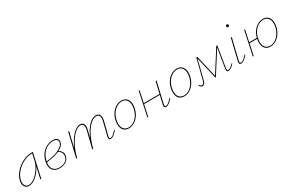

<svg xmlns="http://www.w3.org/2000/svg" viewBox="122 -1719 4266 2840"><g transform="rotate(-30 2255.0 -299.0)"><path d="M415 -407 324 0H308L352 -194Q311 -113 245.5 -55.5Q180 2 116 2Q77 2 54 -25.5Q31 -53 31 -95Q31 -110 34 -126Q50 -203 107 -267.5Q164 -332 239.5 -369.5Q315 -407 383 -407ZM370 -278 396 -393H381Q318 -393 246.5 -357.5Q175 -322 120.5 -260.5Q66 -199 51 -126Q48 -110 48 -96Q48 -58 67.5 -35Q87 -12 120 -12Q169 -12 222 -53.5Q275 -95 316 -157.5Q357 -220 370 -278Z M746 -226Q774 -217 792 -192Q810 -167 810 -134Q810 -123 807 -109Q795 -50 745 -23.5Q695 3 639 3Q575 3 537.5 -32.5Q500 -68 500 -134Q500 -163 507 -194Q521 -257 557 -306Q593 -355 644 -382.5Q695 -410 753 -410Q802 -410 823 -391Q844 -372 844 -345Q844 -276 746 -226ZM829 -342Q829 -364 812 -380Q795 -396 749 -396Q693 -396 646 -368.5Q599 -341 568 -295Q537 -249 524 -194Q522 -186 522 -183Q618 -192 687 -216Q756 -240 792.5 -273Q829 -306 829 -342ZM794 -131Q794 -164 777 -188Q760 -212 731 -219Q650 -184 519 -169Q516 -150 516 -133Q516 -73 550 -41.5Q584 -10 642 -10Q691 -10 736 -32.5Q781 -55 792 -109Q794 -123 794 -131Z M1628 -79Q1592 -38 1564 -17.5Q1536 3 1511 3Q1480 3 1480 -28Q1480 -38 1483 -51L1540 -281Q1547 -313 1547 -329Q1547 -360 1532.5 -377.5Q1518 -395 1488 -395Q1438 -395 1385 -345Q1332 -295 1286 -205.5Q1240 -116 1212 0H1195L1266 -286Q1273 -311 1273 -334Q1273 -363 1259 -379Q1245 -395 1219 -395Q1168 -395 1111.5 -340Q1055 -285 1008.5 -194Q962 -103 937 0H921L1018 -407H1034L971 -143Q1021 -262 1089 -336Q1157 -410 1222 -410Q1256 -410 1273 -390Q1290 -370 1290 -335Q1290 -318 1283 -288L1252 -162Q1301 -278 1364 -344Q1427 -410 1490 -410Q1525 -410 1544 -389Q1563 -368 1563 -330Q1563 -306 1556 -279L1499 -51Q1496 -39 1496 -30Q1496 -11 1514 -11Q1536 -11 1560 -30Q1584 -49 1619 -87Z M1700 -135Q1700 -163 1706 -194Q1719 -258 1752.5 -307.5Q1786 -357 1831.5 -383.5Q1877 -410 1927 -410Q1985 -410 2017.5 -372.5Q2050 -335 2050 -272Q2050 -245 2044 -215Q2031 -153 1998.5 -103.5Q1966 -54 1920 -25.5Q1874 3 1822 3Q1764 3 1732 -34Q1700 -71 1700 -135ZM2027 -215Q2033 -245 2033 -271Q2033 -329 2005 -362.5Q1977 -396 1925 -396Q1881 -396 1839 -371Q1797 -346 1766 -300Q1735 -254 1723 -194Q1716 -157 1716 -136Q1716 -77 1745.5 -44Q1775 -11 1826 -11Q1872 -11 1914 -37.5Q1956 -64 1985.5 -110.5Q2015 -157 2027 -215Z M2574 -79Q2538 -38 2510 -17.5Q2482 3 2457 3Q2426 3 2426 -31Q2426 -41 2429 -53L2463 -197H2194L2152 0H2137L2224 -407H2239L2197 -211H2466L2512 -407H2528L2445 -51Q2443 -44 2443 -33Q2443 -11 2461 -11Q2482 -11 2506 -30Q2530 -49 2565 -87Z M2646 -135Q2646 -163 2652 -194Q2665 -258 2698.5 -307.5Q2732 -357 2777.5 -383.5Q2823 -410 2873 -410Q2931 -410 2963.5 -372.5Q2996 -335 2996 -272Q2996 -245 2990 -215Q2977 -153 2944.5 -103.5Q2912 -54 2866 -25.5Q2820 3 2768 3Q2710 3 2678 -34Q2646 -71 2646 -135ZM2973 -215Q2979 -245 2979 -271Q2979 -329 2951 -362.5Q2923 -396 2871 -396Q2827 -396 2785 -371Q2743 -346 2712 -300Q2681 -254 2669 -194Q2662 -157 2662 -136Q2662 -77 2691.5 -44Q2721 -11 2772 -11Q2818 -11 2860 -37.5Q2902 -64 2931.5 -110.5Q2961 -157 2973 -215Z M3624 -63Q3566 3 3521 3Q3492 3 3492 -31Q3492 -35 3494 -51L3548 -381L3312 -9H3303L3215 -385L3133 -55Q3116 7 3077 7Q3063 7 3051 -1.5Q3039 -10 3027 -31L3037 -41Q3047 -22 3056.5 -15.5Q3066 -9 3077 -9Q3092 -9 3102 -20Q3112 -31 3119 -59L3208 -408H3225L3312 -34L3549 -408H3566L3508 -51Q3507 -45 3507 -35Q3507 -11 3525 -11Q3546 -11 3568 -27.5Q3590 -44 3615 -71Z M3708 -28Q3708 -39 3711 -52L3797 -407H3813L3727 -51Q3724 -41 3724 -33Q3724 -11 3745 -11Q3765 -11 3788.5 -30Q3812 -49 3847 -87L3856 -79Q3820 -38 3792 -17.5Q3764 3 3739 3Q3708 3 3708 -28ZM3819 -583Q3820 -593 3826 -599Q3832 -605 3842 -605Q3851 -605 3857 -598.5Q3863 -592 3863 -582Q3862 -574 3855.5 -567.5Q3849 -561 3841 -561Q3831 -561 3825 -567.5Q3819 -574 3819 -583Z M4467 -272Q4467 -244 4461 -214Q4448 -152 4415.5 -102.5Q4383 -53 4337 -25Q4291 3 4240 3Q4182 3 4150 -34Q4118 -71 4118 -135Q4118 -164 4124 -195V-196H3995L3953 0H3938L4025 -407H4040L3998 -211H4128Q4143 -271 4176 -316Q4209 -361 4253 -385.5Q4297 -410 4344 -410Q4402 -410 4434.5 -372.5Q4467 -335 4467 -272ZM4451 -270Q4451 -328 4422.5 -362Q4394 -396 4342 -396Q4297 -396 4255.5 -371Q4214 -346 4183 -300.5Q4152 -255 4140 -195Q4133 -158 4133 -137Q4133 -77 4162.5 -44Q4192 -11 4244 -11Q4290 -11 4331.5 -37.5Q4373 -64 4403 -110.5Q4433 -157 4445 -214Q4451 -244 4451 -270Z"/></g></svg>

Font: Ysabeau Thin
Style: Italic
Weight: 200
Italic angle: -12°
Designer: Christian Thalmann (Catharsis Fonts)
Version: Version 0.003